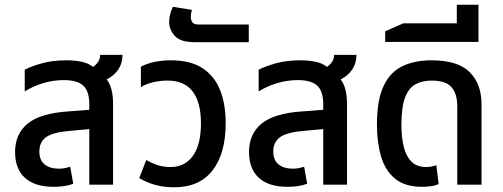

<svg xmlns="http://www.w3.org/2000/svg" viewBox="-20 -784 2136 815"><path d="M207 9Q128 9 86 -29Q44 -67 44 -139Q44 -215 97 -259Q150 -303 269 -311L359 -318V-342Q359 -397 333.5 -420.5Q308 -444 251 -444Q206 -444 163 -431Q120 -418 85 -396V-488Q111 -502 157 -515Q203 -528 262 -528Q297 -528 326 -522Q355 -516 375 -500Q388 -509 396.5 -521.5Q405 -534 405 -551H500Q500 -516 482.5 -489.5Q465 -463 433 -447Q447 -429 453.5 -402.5Q460 -376 460 -343V0H359V-236L282 -229Q205 -223 176 -202Q147 -181 147 -141Q147 -104 169.5 -86Q192 -68 230 -68Q244 -68 256 -70.5Q268 -73 278 -76L291 -4Q273 3 251.5 6Q230 9 207 9Z M719 11Q679 11 643 2Q607 -7 571 -28L601 -105Q620 -93 646.5 -84Q673 -75 704 -75Q764 -75 798.5 -122Q833 -169 833 -261Q833 -349 798 -395.5Q763 -442 690 -442Q661 -442 630.5 -435Q600 -428 578 -414V-501Q605 -515 637.5 -521.5Q670 -528 706 -528Q788 -528 839 -495Q890 -462 914 -402Q938 -342 938 -261Q938 -133 882.5 -61Q827 11 719 11Z M805 -605Q746 -605 722 -631.5Q698 -658 698 -691Q698 -707 702.5 -724.5Q707 -742 714 -755L795 -742Q790 -729 790 -712Q790 -698 797 -689Q804 -680 822 -680H1036V-605Z M1200 9Q1121 9 1079 -29Q1037 -67 1037 -139Q1037 -215 1090 -259Q1143 -303 1262 -311L1352 -318V-342Q1352 -397 1326.5 -420.5Q1301 -444 1244 -444Q1199 -444 1156 -431Q1113 -418 1078 -396V-488Q1104 -502 1150 -515Q1196 -528 1255 -528Q1290 -528 1319 -522Q1348 -516 1368 -500Q1381 -509 1389.5 -521.5Q1398 -534 1398 -551H1493Q1493 -516 1475.5 -489.5Q1458 -463 1426 -447Q1440 -429 1446.5 -402.5Q1453 -376 1453 -343V0H1352V-236L1275 -229Q1198 -223 1169 -202Q1140 -181 1140 -141Q1140 -104 1162.5 -86Q1185 -68 1223 -68Q1237 -68 1249 -70.5Q1261 -73 1271 -76L1284 -4Q1266 3 1244.5 6Q1223 9 1200 9Z M1772 9Q1699 9 1657 -25.5Q1615 -60 1597.5 -120Q1580 -180 1580 -254Q1580 -361 1609 -420.5Q1638 -480 1690 -504Q1742 -528 1811 -528Q1924 -528 1974 -477.5Q2024 -427 2024 -342V0H1921V-333Q1921 -386 1896.5 -414Q1872 -442 1812 -442Q1774 -442 1745 -427Q1716 -412 1700 -371.5Q1684 -331 1684 -254Q1684 -203 1693.5 -162.5Q1703 -122 1726 -98.5Q1749 -75 1789 -75Q1812 -75 1832 -83L1842 -3Q1828 4 1808.5 6.5Q1789 9 1772 9Z M1615 -606V-651L1692 -685H1919V-764H2011V-606Z"/></svg>

Font: Noto Sans Thai UI SemCond Med
Style: Regular
Weight: 500
Width: 4
Designer: Monotype Design Team
Foundry: Monotype Imaging Inc.
Version: Version 2.000; ttfautohint (v1.8.4.7-5d5b)